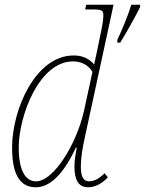

<svg xmlns="http://www.w3.org/2000/svg" viewBox="-20 -780 611 810"><path d="M475 -612V-600H487C509 -635 551 -709 571 -750V-760H534C519 -711 494 -652 475 -612ZM131 10C183 10 241 -31 300 -157H304C299 -131 294 -102 294 -78C294 -19 312 10 352 10C381 10 410 -5 435 -32L421 -49C396 -24 375 -15 355 -15C330 -15 321 -39 321 -78C321 -112 328 -157 338 -201L459 -760H344L339 -740H375C412 -740 416 -734 416 -715C416 -702 413 -679 408 -655L394 -587C389 -561 383 -534 377 -508C357 -532 329 -546 291 -546C128 -546 31 -315 31 -158C31 -49 61 10 131 10ZM132 -15C89 -15 59 -58 59 -157C59 -291 145 -521 288 -521C322 -521 353 -506 370 -477L335 -315C303 -171 206 -15 132 -15Z"/></svg>

Font: Noto Serif SemiCondensed Thin
Style: Italic
Weight: 100
Width: 4
Italic angle: -12°
Designer: Monotype Design Team
Foundry: Monotype Imaging Inc.
Version: Version 2.013